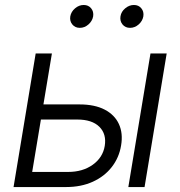

<svg xmlns="http://www.w3.org/2000/svg" viewBox="-20 -755 727 775"><path d="M143.6 -333.5H301.3Q362.3 -333.5 402.6 -312.5Q442.9 -291.5 460 -254.2Q477.1 -216.8 468.8 -168Q460.9 -119.1 431.4 -81.1Q401.9 -43 354.7 -21.5Q307.6 0 246.6 0H34.7L124 -539.1H189.5L109.9 -61H254.9Q314 -61 354.5 -90.1Q395 -119.1 402.8 -166Q410.6 -213.9 381.1 -243.2Q351.6 -272.5 292 -272.5H132.8ZM498 0 587.4 -539.1H652.8L563.5 0ZM504.9 -642.6Q485.8 -642.6 474.6 -656.2Q463.4 -669.9 466.3 -689Q469.2 -708 485.4 -721.4Q501.5 -734.9 520.5 -734.9Q539.6 -734.9 550.5 -721.4Q561.5 -708 558.6 -689Q555.2 -669.9 539.6 -656.2Q523.9 -642.6 504.9 -642.6ZM302.2 -642.6Q283.2 -642.6 272 -656.2Q260.7 -669.9 263.7 -689Q267.1 -708 283 -721.4Q298.8 -734.9 317.9 -734.9Q336.9 -734.9 347.9 -721.4Q358.9 -708 356 -689Q352.5 -669.9 336.9 -656.2Q321.3 -642.6 302.2 -642.6Z"/></svg>

Font: Inter 18pt Light
Style: Italic
Weight: 300
Italic angle: -9.3988°
Designer: Rasmus Andersson
Foundry: rsms
Version: Version 4.001;git-66647c0bb